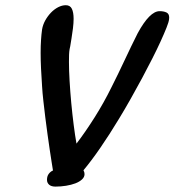

<svg xmlns="http://www.w3.org/2000/svg" viewBox="-20 -668 656 722"><path d="M615.7 -595.2Q614.7 -585.4 606.2 -564Q597.7 -542.5 584.2 -512.9Q570.8 -483.4 552.7 -447.8Q534.7 -412.1 514.2 -374Q493.7 -335.9 471.7 -296.9Q449.7 -257.8 427.7 -221.7Q391.1 -161.1 356.7 -111.3Q322.3 -61.5 293.9 -27.8Q297.9 -20.5 297.9 -13.2Q297.9 -2 288.3 6.8Q278.8 15.6 263.4 21.5Q248 27.3 228.5 30.5Q209 33.7 188.5 33.7Q172.9 33.7 164.8 26.6Q156.7 19.5 156.7 8.3Q156.7 -5.4 163.3 -14.2Q169.9 -22.9 179.2 -26.9Q177.7 -37.1 174.3 -57.6Q170.9 -78.1 167 -105Q163.1 -131.8 158.7 -163.1Q154.3 -194.3 150.4 -226.1Q146.5 -257.8 143.1 -288.3Q139.6 -318.8 138.2 -343.8Q135.7 -378.9 134.3 -410.2Q132.8 -441.4 132.8 -469.2Q132.8 -495.6 134.3 -517.8Q135.7 -540 138.2 -557.1Q141.1 -574.7 150.1 -591.1Q159.2 -607.4 171.6 -620.4Q184.1 -633.3 198.7 -640.9Q213.4 -648.4 227.5 -648.4Q243.7 -648.4 250.2 -635Q256.8 -621.6 256.8 -597.2Q256.8 -581.5 254.4 -561.8Q252 -542 249 -524.4Q246.1 -505.9 244.1 -494.1L241.7 -482.9Q240.2 -474.1 239.7 -462.2Q239.3 -450.2 239.3 -435.1Q239.3 -403.8 241.7 -363.3Q244.1 -322.8 248 -280.5Q252 -238.3 257.1 -198.2Q262.2 -158.2 267.6 -127.9Q301.3 -171.9 335.9 -226.8Q370.6 -281.7 399.9 -341.3Q424.8 -390.6 449 -442.4Q473.1 -494.1 498 -543.5Q543 -626 580.1 -626Q595.7 -626 606 -621.1Q616.2 -616.2 616.2 -602.1Q616.2 -597.7 615.7 -595.2Z"/></svg>

Font: Damion
Style: Regular
Weight: 400
Foundry: vernon adams
Version: Version 1.000